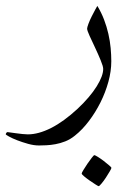

<svg xmlns="http://www.w3.org/2000/svg" viewBox="-90 -242 452 659"><path d="M292 -31.7Q292 2.4 282 38.8Q272 75.2 254.9 109.4Q237.8 143.6 215.3 173.3Q192.9 203.1 167 223.6Q151.4 236.3 134 243.2Q116.7 250 100.3 252.9Q84 255.9 69.1 256.6Q54.2 257.3 43.9 257.3Q26.4 257.3 6.3 251.7Q-13.7 246.1 -30.8 239.5Q-47.9 232.9 -59.1 226.6Q-70.3 220.2 -70.3 219.2Q-70.3 217.3 -68.4 214.4Q-66.4 211.4 -64.5 211.4Q-64 211.4 -55.2 212.6Q-46.4 213.9 -35.4 215.3Q-24.4 216.8 -13.2 218Q-2 219.2 5.4 219.2Q42 219.2 85.4 197.3Q128.9 175.3 176.8 130.9Q219.2 90.8 241.7 54.7Q264.2 18.6 264.2 -5.4Q264.2 -14.2 255.6 -34.9Q247.1 -55.7 236.6 -77.9Q226.1 -100.1 217.5 -118.9Q209 -137.7 209 -143.6Q209 -147.9 213.6 -160.4Q218.3 -172.9 224.9 -186Q231.4 -199.2 237.3 -209.7Q243.2 -220.2 244.1 -221.7Q257.8 -199.2 267.1 -174.8Q276.4 -150.4 282 -125.7Q287.6 -101.1 289.8 -77.1Q292 -53.2 292 -31.7ZM292.5 334Q292.5 336.4 286.6 346.4Q280.8 356.4 273.4 367.7Q266.1 378.9 258.5 387.9Q251 397 248.5 397Q247.1 397 237.8 391.1Q228.5 385.3 218 377.9Q207.5 370.6 199 363.5Q190.4 356.4 190.4 353.5Q190.4 351.1 196.5 341.1Q202.6 331.1 210.2 319.8Q217.8 308.6 224.9 299.6Q231.9 290.5 233.9 290.5Q236.3 290.5 246.1 296.6Q255.9 302.7 266.1 310.5Q276.4 318.4 284.4 325.4Q292.5 332.5 292.5 334Z"/></svg>

Font: Accordance
Style: Italic
Weight: 400
Italic angle: -11°
Version: Version 1.2 (build January 31, 2020) Miklal Software Solutio